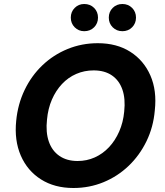

<svg xmlns="http://www.w3.org/2000/svg" viewBox="-20 -928 823 960"><path d="M347 12Q253 12 185 -31Q117 -74 84 -150Q51 -226 61 -324Q69 -407 103 -478Q137 -549 192 -601.5Q247 -654 318 -683Q389 -712 469 -712Q564 -712 631.5 -669Q699 -626 732 -550.5Q765 -475 754 -376Q747 -293 712.5 -222Q678 -151 623 -98.5Q568 -46 497.5 -17Q427 12 347 12ZM368 -123Q414 -123 454 -141Q494 -159 525 -192Q556 -225 576 -270.5Q596 -316 601 -370Q608 -434 592 -480Q576 -526 539.5 -551Q503 -576 448 -576Q402 -576 361.5 -558.5Q321 -541 290 -508Q259 -475 239.5 -430Q220 -385 215 -330Q208 -267 224 -220.5Q240 -174 277 -148.5Q314 -123 368 -123ZM401 -772Q373 -772 353.5 -791.5Q334 -811 334 -840Q334 -869 353.5 -888.5Q373 -908 401 -908Q431 -908 450.5 -888.5Q470 -869 470 -840Q470 -811 450.5 -791.5Q431 -772 401 -772ZM592 -772Q563 -772 543.5 -791.5Q524 -811 524 -840Q524 -869 543.5 -888.5Q563 -908 592 -908Q621 -908 640.5 -888.5Q660 -869 660 -840Q660 -811 640.5 -791.5Q621 -772 592 -772Z"/></svg>

Font: DM Sans 12pt Black
Style: Italic
Weight: 900
Italic angle: -10°
Version: Version 4.004;gftools[0.9.30]